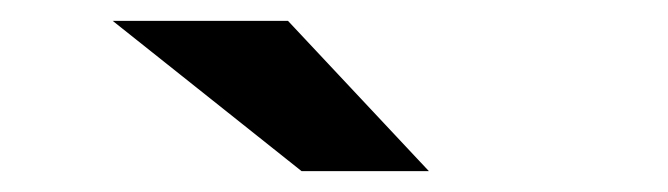

<svg xmlns="http://www.w3.org/2000/svg" viewBox="-20 -771 640 184"><path d="M269 -607H391L256 -751H88Z"/></svg>

Font: Montserrat Lite
Style: Bold
Weight: 700
Designer: Julieta Ulanovsky
Foundry: Julieta Ulanovsky
Version: Version 7.200;PS 007.200;hotconv 1.0.88;makeotf.lib2.5.64775